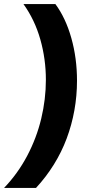

<svg xmlns="http://www.w3.org/2000/svg" viewBox="-62 -750 452 950"><path d="M212 -730Q263 -661 291 -561.5Q319 -462 319 -351Q319 -276 306 -204Q293 -132 268 -65Q243 2 204.5 64Q166 126 116 180H-42Q26 109 72.5 21Q119 -67 142 -163Q165 -259 165 -355Q165 -458 137.5 -555Q110 -652 54 -730Z"/></svg>

Font: MuseoModerno Thin
Style: Bold Italic
Weight: 700
Italic angle: -9°
Version: Version 1.003